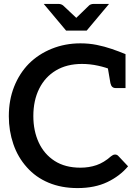

<svg xmlns="http://www.w3.org/2000/svg" viewBox="-20 -951 709 979"><path d="M375 8Q293 8 227.5 -19.5Q162 -47 117 -98Q71 -149 48 -216.5Q25 -284 25 -358Q25 -441 52 -509Q79 -577 127 -626Q176 -675 244 -702.5Q312 -730 390 -730Q434 -730 473.5 -722Q513 -714 549.5 -701.5Q586 -689 620 -675V-591L551 -594Q521 -607 480 -616Q439 -625 398 -625Q321 -625 265.5 -592Q210 -559 180 -499Q150 -439 150 -359Q150 -284 177.5 -224.5Q205 -165 258.5 -130.5Q312 -96 390 -96Q434 -96 472 -109Q510 -122 546 -154Q551 -158 556 -160.5Q561 -163 567 -163Q577 -163 584 -155L633 -103Q591 -53 527 -22.5Q463 8 375 8ZM528 -615 620 -591V-502H570Q559 -502 552.5 -508Q546 -514 543 -527ZM536 -931 422 -795H317L203 -931H278Q292 -931 302 -923L369 -860L434 -923Q438 -927 444.5 -929Q451 -931 458 -931Z"/></svg>

Font: Aleo SemiBold
Style: Regular
Weight: 600
Designer: Alessio Laiso
Foundry: Alessio Laiso
Version: Version 2.001;gftools[0.9.29]